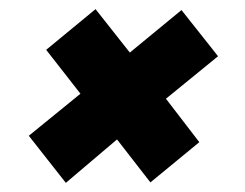

<svg xmlns="http://www.w3.org/2000/svg" viewBox="-20 -463 535 420"><path d="M124 -63 43 -166 156 -258 81 -354 189 -443 264 -348 377 -441 457 -340 343 -247 416 -152 309 -64 236 -158Z"/></svg>

Font: Saira Semi Condensed ExtraBold
Style: Italic
Weight: 800
Width: 4
Italic angle: -12°
Designer: Hector Gatti with collaboration of the Omnibus-Type team
Foundry: Omnibus-Type
Version: Version 1.001; ttfautohint (v1.8)